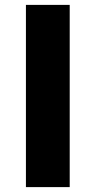

<svg xmlns="http://www.w3.org/2000/svg" viewBox="-20 -765 390 785"><path d="M86 0V-745H265V0Z"/></svg>

Font: Noto Sans TC Thin Black
Style: Regular
Weight: 900
Version: Version 2.004-H2;hotconv 1.0.118;makeotfexe 2.5.65603